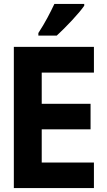

<svg xmlns="http://www.w3.org/2000/svg" viewBox="-20 -951 540 971"><path d="M50 0V-714H455V-584H191V-426H438V-297H191V-129H455V0ZM174 -771H267Q302 -803 344 -848Q386 -893 406 -922V-931H255Q239 -897 219.5 -860.5Q200 -824 174 -784Z"/></svg>

Font: Noto Sans Mono Condensed Extra
Style: Regular
Weight: 800
Width: 3
Designer: Monotype Design Team
Foundry: Monotype Imaging Inc.
Version: Version 1.900